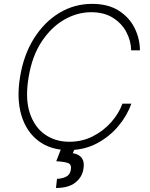

<svg xmlns="http://www.w3.org/2000/svg" viewBox="-20 -757 764 981"><path d="M695 -500H650.2Q649.1 -549 625.4 -593.6Q601.6 -638.1 556.5 -666.4Q511.4 -694.6 446 -694.6Q374.3 -694.6 307.5 -656.1Q240.8 -617.5 192.1 -543.3Q143.5 -469.1 126.1 -361.9Q108 -254.6 131.7 -181.3Q155.5 -108 209 -70.3Q262.4 -32.7 333.8 -32.7Q399.9 -32.7 454.7 -60.7Q509.6 -88.8 548.7 -133.3Q587.7 -177.9 605.5 -227.3H650.9Q630.7 -168.3 585.8 -114Q540.8 -59.7 475.9 -24.9Q410.9 9.9 329.9 9.9Q239 9.9 176.8 -36.8Q114.7 -83.5 89.3 -168Q63.9 -252.5 82.7 -365.4Q101.2 -477.6 153.9 -561.3Q206.7 -644.9 283.2 -691.1Q359.7 -737.2 450.3 -737.2Q532.3 -737.2 586.5 -702.8Q640.6 -668.3 667.6 -614Q694.6 -559.7 695 -500ZM293.7 -1.1H363.3L351.9 25.6Q367.2 27.7 381.6 35.7Q396 43.7 403.6 60.9Q411.2 78.1 405.9 108.3Q399.1 149.1 364.3 176.3Q329.5 203.5 266 203.5L271.3 156.6Q296.5 156.2 317.5 146Q338.4 135.7 342 110.1Q346.2 83.8 328.7 76.5Q311.1 69.2 267.4 66.8Z"/></svg>

Font: Inter UI Extra Light
Style: Italic
Weight: 200
Italic angle: -9.39999°
Designer: Rasmus Andersson
Foundry: rsms
Version: 3.2;8d6f07862